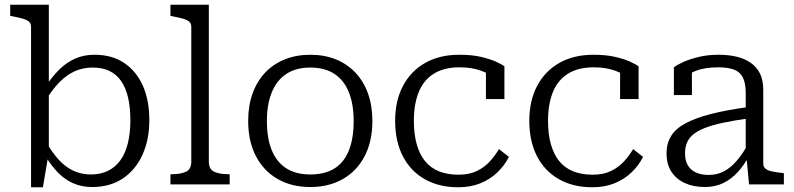

<svg xmlns="http://www.w3.org/2000/svg" viewBox="-20 -778 3350 810"><path d="M369 11Q325 11 289.5 -4.5Q254 -20 225 -49.5Q196 -79 171 -121L174 -180Q199 -136 227 -105Q255 -74 289 -58Q323 -42 364 -42Q405 -42 436 -57.5Q467 -73 488 -102Q509 -131 519.5 -174Q530 -217 530 -271Q530 -324 520.5 -365.5Q511 -407 491.5 -435.5Q472 -464 442 -478.5Q412 -493 371 -493Q330 -493 295.5 -477.5Q261 -462 231 -431.5Q201 -401 173 -355L171 -411Q199 -454 230 -484.5Q261 -515 297.5 -531Q334 -547 379 -547Q453 -547 504.5 -512Q556 -477 583 -415.5Q610 -354 610 -271Q610 -189 581 -125Q552 -61 498 -25Q444 11 369 11ZM111 -664Q111 -679 102.5 -686.5Q94 -694 77 -699Q60 -704 34 -709L23 -711V-758H186V-125L183 -118L161 12H111Z M861 -758V-96Q861 -64 883.5 -53.5Q906 -43 945 -43H949V0H699V-43H703Q742 -43 764.5 -53.5Q787 -64 787 -96V-664Q787 -679 778.5 -686.5Q770 -694 753 -699Q736 -704 709 -709L699 -711V-758Z M1551 -268Q1551 -182 1518.5 -119.5Q1486 -57 1427 -23Q1368 11 1289 11Q1210 11 1151 -23Q1092 -57 1059.5 -119.5Q1027 -182 1027 -268Q1027 -332 1045.5 -383.5Q1064 -435 1098.5 -471.5Q1133 -508 1181.5 -527.5Q1230 -547 1289 -547Q1349 -547 1397 -527.5Q1445 -508 1479.5 -471.5Q1514 -435 1532.5 -383.5Q1551 -332 1551 -268ZM1106 -268Q1106 -193 1127 -143Q1148 -93 1188.5 -67.5Q1229 -42 1289 -42Q1350 -42 1390.5 -67Q1431 -92 1451.5 -142.5Q1472 -193 1472 -268Q1472 -339 1451.5 -389.5Q1431 -440 1390.5 -466.5Q1350 -493 1289 -493Q1229 -493 1188.5 -466.5Q1148 -440 1127 -389.5Q1106 -339 1106 -268Z M1914 -41Q1960 -41 1992.5 -57Q2025 -73 2047 -97.5Q2069 -122 2085 -149L2127 -116Q2108 -79 2077.5 -50Q2047 -21 2006 -4.5Q1965 12 1913 12Q1832 12 1772 -22Q1712 -56 1679.5 -119Q1647 -182 1647 -268Q1647 -353 1680 -415.5Q1713 -478 1773.5 -512.5Q1834 -547 1918 -547Q1971 -547 2009.5 -538Q2048 -529 2073 -517.5Q2098 -506 2108 -498V-360H2030V-481Q2041 -480 2049 -476Q2057 -472 2062 -467Q2067 -462 2069 -456Q2071 -450 2069 -444Q2049 -465 2010 -479.5Q1971 -494 1919 -494Q1853 -494 1810 -467Q1767 -440 1746.5 -389.5Q1726 -339 1726 -268Q1726 -212 1738 -169.5Q1750 -127 1773 -98.5Q1796 -70 1831.5 -55.5Q1867 -41 1914 -41Z M2480 -41Q2526 -41 2558.5 -57Q2591 -73 2613 -97.5Q2635 -122 2651 -149L2693 -116Q2674 -79 2643.5 -50Q2613 -21 2572 -4.5Q2531 12 2479 12Q2398 12 2338 -22Q2278 -56 2245.5 -119Q2213 -182 2213 -268Q2213 -353 2246 -415.5Q2279 -478 2339.5 -512.5Q2400 -547 2484 -547Q2537 -547 2575.5 -538Q2614 -529 2639 -517.5Q2664 -506 2674 -498V-360H2596V-481Q2607 -480 2615 -476Q2623 -472 2628 -467Q2633 -462 2635 -456Q2637 -450 2635 -444Q2615 -465 2576 -479.5Q2537 -494 2485 -494Q2419 -494 2376 -467Q2333 -440 2312.5 -389.5Q2292 -339 2292 -268Q2292 -212 2304 -169.5Q2316 -127 2339 -98.5Q2362 -70 2397.5 -55.5Q2433 -41 2480 -41Z M3141 -327V-279Q3077 -270 3030 -260Q2983 -250 2952 -237.5Q2921 -225 2903 -209.5Q2885 -194 2877.5 -174.5Q2870 -155 2870 -131Q2870 -101 2881.5 -81Q2893 -61 2915.5 -50.5Q2938 -40 2970 -40Q3006 -40 3035.5 -56Q3065 -72 3090.5 -102.5Q3116 -133 3139 -176L3140 -120Q3119 -81 3092 -51.5Q3065 -22 3031 -5.5Q2997 11 2954 11Q2906 11 2869.5 -5.5Q2833 -22 2812.5 -53.5Q2792 -85 2792 -131Q2792 -173 2811 -204Q2830 -235 2871.5 -257.5Q2913 -280 2979 -297Q3045 -314 3141 -327ZM3140 0 3129 -117 3126 -122V-386Q3126 -426 3114.5 -450Q3103 -474 3077.5 -484Q3052 -494 3010 -494Q2952 -494 2914 -478.5Q2876 -463 2856 -444Q2854 -451 2857 -459Q2860 -467 2866 -473.5Q2872 -480 2880.5 -484.5Q2889 -489 2899 -490V-377H2823V-494Q2837 -505 2864 -517Q2891 -529 2928.5 -538Q2966 -547 3012 -547Q3053 -547 3087 -539Q3121 -531 3146.5 -513.5Q3172 -496 3186 -468Q3200 -440 3200 -398V-88Q3200 -74 3210 -66Q3220 -58 3238 -54.5Q3256 -51 3282 -48L3287 -47V0Z"/></svg>

Font: Roboto Serif Light
Style: Regular
Weight: 300
Designer: Greg Gazdowicz
Foundry: Commercial Type
Version: Version 1.008